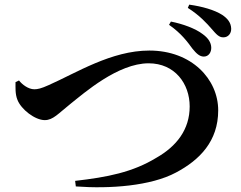

<svg xmlns="http://www.w3.org/2000/svg" viewBox="-20 -834 1040 828"><path d="M810 -624C827 -603 841 -590 859 -590C880 -590 892 -609 891 -630C890 -650 879 -669 854 -687C823 -711 768 -731 717 -741L709 -727C762 -690 788 -654 810 -624ZM893 -709C913 -686 925 -672 944 -673C964 -673 978 -690 977 -711C976 -736 962 -754 938 -770C905 -791 853 -806 796 -814L790 -800C842 -767 873 -732 893 -709ZM62 -487 47 -480C47 -457 45 -429 55 -404C71 -362 131 -316 173 -316C209 -316 231 -344 285 -387C342 -432 488 -561 621 -561C734 -561 798 -473 798 -375C798 -275 741 -203 655 -154C552 -91 443 -70 304 -54L307 -30C454 -19 631 -32 739 -90C841 -144 921 -225 921 -358C921 -492 807 -616 624 -616C460 -616 308 -519 190 -467C157 -452 142 -449 128 -449C102 -449 75 -470 62 -487Z"/></svg>

Font: Noto Serif KR
Style: Bold
Weight: 700
Designer: Ryoko NISHIZUKA 西塚涼子 (kana & ideographs); Frank Grießhammer (Latin, Greek & Cyrillic); Wenlong ZHANG 张文龙 (bopomofo); San
Foundry: Adobe
Version: Version 2.001;hotconv 1.1.0;makeotfexe 2.6.0